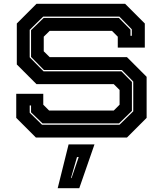

<svg xmlns="http://www.w3.org/2000/svg" viewBox="-20 -720 852 1005"><path d="M168 0 65 -103V-229H206.5V-172L237 -141.5H575.5L606 -172V-249L575.5 -279.5H171L68 -382.5V-597L171 -700H635L738 -597V-471H596.5V-528L566 -558.5H240L209 -528V-451.5L240 -421H644.5L747.5 -318V-103L644.5 0ZM200 -67H605.5L677.5 -137.5V-293L618 -353.5H210L142.5 -422V-562L208.5 -626H602.5L663 -564.5V-532.5H670V-566.5L605 -633H206L135.5 -564V-420L208 -346.5H615.5L670.5 -291V-139.5L603 -74H202.5L142.5 -132V-168H135.5V-130ZM282 265 339 36H474.5L395 265ZM351.5 212H354.5L392 102H383Z"/></svg>

Font: Tourney Expanded ExtraBold
Style: Regular
Weight: 800
Width: 7
Designer: Tyler Finck
Foundry: Etcetera Type Co
Version: Version 1.010; ttfautohint (v1.8.3)